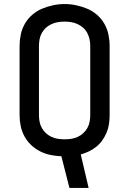

<svg xmlns="http://www.w3.org/2000/svg" viewBox="-20 -766 640 951"><path d="M324 165 284 8Q257 7 230 1.5Q203 -4 178.5 -16.5Q154 -29 134 -48Q114 -67 101 -91Q88 -115 82.5 -142Q77 -169 77 -196V-539Q77 -567 83 -595.5Q89 -624 103.5 -649Q118 -674 140 -693Q162 -712 188.5 -723Q215 -734 243 -740Q271 -746 300 -746Q329 -746 357 -740Q385 -734 411.5 -723Q438 -712 460 -693Q482 -674 496.5 -649Q511 -624 517 -595.5Q523 -567 523 -539V-196Q523 -175 520 -153Q517 -131 508.5 -110.5Q500 -90 487.5 -72Q475 -54 458 -40Q441 -26 421 -16.5Q401 -7 380 -1L419 165ZM300 -76Q317 -76 333.5 -78.5Q350 -81 365 -88Q380 -95 392.5 -106.5Q405 -118 413 -132.5Q421 -147 424 -163.5Q427 -180 427 -196V-539Q427 -555 423.5 -571.5Q420 -588 412 -603Q404 -618 391.5 -629Q379 -640 363.5 -647Q348 -654 331.5 -656.5Q315 -659 298 -659Q282 -659 265.5 -656Q249 -653 234 -646Q219 -639 207 -628Q195 -617 187 -602.5Q179 -588 176 -571.5Q173 -555 173 -539V-196Q173 -180 176 -163.5Q179 -147 187 -132.5Q195 -118 207.5 -106.5Q220 -95 235 -88Q250 -81 266.5 -78.5Q283 -76 300 -76Z"/></svg>

Font: Zed Mono Medium Extended
Style: Regular
Weight: 500
Width: 7
Monospace: yes
Designer: Belleve Invis
Foundry: Belleve Invis
Version: Version 1.0.0; ttfautohint (v1.8.4)